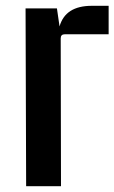

<svg xmlns="http://www.w3.org/2000/svg" viewBox="-20 -641 394 661"><path d="M354 -621V-523H203Q189 -523 189 -509L190 0H70L68 -612H176L185 -550Q205 -621 296 -621Z"/></svg>

Font: Kdam Thmor Pro
Style: Regular
Weight: 400
Designer: Sovichet Tep, Longdey Hak
Foundry: Anagata Design
Version: Version 1.003; ttfautohint (v1.8.4.7-5d5b)